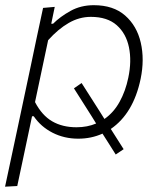

<svg xmlns="http://www.w3.org/2000/svg" viewBox="-24 -525 626 740"><path d="M-4.5 194.5Q7.5 138.5 18.8 85.5Q30 32.5 43 -28L94.5 -270.5Q104 -316 116.2 -374Q128.5 -432 142 -494.5L187 -498.5L173.5 -433.5H180.5Q207.5 -460.5 247.5 -482.8Q287.5 -505 337.5 -505Q413 -505 458.2 -465.2Q503.5 -425.5 518.5 -360.8Q533.5 -296 518 -221Q490 -87.5 403 -28Q414 -10.5 426.5 9Q439 28.5 452.5 50L422 70.5Q408.5 49 395.5 28.5Q382.5 8 371 -10Q328 9.5 277.5 9.5Q223.5 9.5 178.5 -13.5Q133.5 -36.5 106 -77H99.5L89 -27Q76.5 32 65.5 84Q54.5 136 42.5 192ZM271 -34.5Q312.5 -34.5 346.5 -49L329.5 -76.5Q315 -99 297.8 -126.5Q280.5 -154 261 -184.5L290.5 -205Q310.5 -174 327.5 -147Q344.5 -120 360 -96L378.5 -66.5Q414.5 -91.5 437.2 -133Q460 -174.5 470.5 -225.5Q484 -289.5 473 -342.8Q462 -396 425.8 -428Q389.5 -460 326 -460Q281.5 -460 240.8 -436.5Q200 -413 161.5 -370L111 -131.5Q137.5 -80.5 177 -57.5Q216.5 -34.5 271 -34.5Z"/></svg>

Font: Commissioner ExtraLight
Style: Italic
Weight: 200
Italic angle: -12°
Designer: Kostas Bartsokas
Foundry: Kostas Bartsokas
Version: Version 1.000; ttfautohint (v1.8.3)